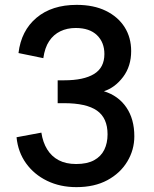

<svg xmlns="http://www.w3.org/2000/svg" viewBox="-20 -762 632 789"><path d="M294 7Q227 7 173.5 -19Q120 -45 87 -91Q54 -137 48 -198L150 -217Q156 -177 174 -148Q192 -119 221.5 -103.5Q251 -88 293 -88Q338 -88 366.5 -103.5Q395 -119 408.5 -146.5Q422 -174 422 -210Q422 -277 378.5 -307.5Q335 -338 243 -338H217V-432H244Q324 -432 366.5 -458Q409 -484 409 -540Q409 -588 378.5 -617.5Q348 -647 291 -647Q256 -647 228 -633.5Q200 -620 182 -593Q164 -566 158 -523L56 -544Q67 -636 130 -689Q193 -742 295 -742Q365 -742 415 -717.5Q465 -693 492 -650.5Q519 -608 519 -552Q519 -490 486 -446Q453 -402 407 -387Q466 -369 499 -321Q532 -273 532 -202Q532 -146 503 -98Q474 -50 421 -21.5Q368 7 294 7Z"/></svg>

Font: Parkinsans Medium
Style: Regular
Weight: 500
Designer: Red Stone, Indian Type Foundry
Foundry: Indian Type Foundry
Version: Version 1.000